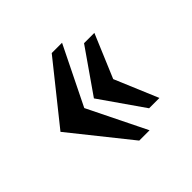

<svg xmlns="http://www.w3.org/2000/svg" viewBox="-110 -528 605 605"><g transform="rotate(-45 193.0 -225.0)"><path d="M190 -30 34 -225 190 -420H236L140 -225L236 -30ZM284 -80 183 -225 284 -370H330L269 -225L330 -80Z"/></g></svg>

Font: El Messiri Medium
Style: Regular
Weight: 500
Designer: Mohamed Gaber
Foundry: Kief Type Foundry
Version: Version 2.020; ttfautohint (v1.8.3)